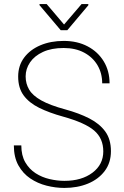

<svg xmlns="http://www.w3.org/2000/svg" viewBox="-20 -924 616 954"><path d="M298.3 -802.2 385.3 -903.8H418.9V-897.9L314.5 -773.9H281.7L176.3 -898.4V-903.8H211.9ZM293 -344.7Q224.1 -363.8 174.3 -388.4Q124.5 -413.1 97.4 -450Q70.3 -486.8 70.3 -543.5Q70.3 -598.1 99.9 -637.7Q129.4 -677.2 180.7 -699Q231.9 -720.7 296.9 -720.7Q364.3 -720.7 415.5 -693.6Q466.8 -666.5 495.6 -618.9Q524.4 -571.3 524.4 -509.8H487.8Q487.8 -560.1 464.4 -599.9Q440.9 -639.6 397.9 -662.6Q355 -685.5 296.4 -685.5Q235.8 -685.5 193.6 -666Q151.4 -646.5 129.4 -614.3Q107.4 -582 107.4 -544.4Q107.4 -508.3 124.8 -478.8Q142.1 -449.2 185.3 -425Q228.5 -400.9 304.2 -380.4Q372.6 -361.8 423.6 -335.7Q474.6 -309.6 502.9 -270.8Q531.2 -231.9 531.2 -172.9Q531.2 -115.2 500.2 -74.2Q469.2 -33.2 417 -11.7Q364.7 9.8 299.8 9.8Q255.9 9.8 211.4 -1.5Q167 -12.7 130.4 -37.4Q93.8 -62 71.3 -102.5Q48.8 -143.1 48.8 -201.7H85.9Q85.9 -151.4 105.7 -117.4Q125.5 -83.5 157 -63.2Q188.5 -43 226.3 -34.2Q264.2 -25.4 299.8 -25.4Q385.7 -25.4 439.5 -65.9Q493.2 -106.4 493.2 -171.9Q493.2 -236.3 448.2 -275.1Q403.3 -314 293 -344.7Z"/></svg>

Font: Robert Sans ExtraLight
Style: Regular
Weight: 250
Designer: Christian Robertson (extended by Adam Twardoch)
Foundry: Google
Version: Version 12.135;April 2, 2019;FontCreator 11.5.0.2425 64-bit;